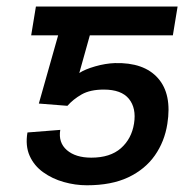

<svg xmlns="http://www.w3.org/2000/svg" viewBox="-20 -548 584 577"><path d="M182.6 -230 96.7 -236.8 179.2 -528.3H513.7L499.5 -441.9H250L218.3 -328.6Q235.4 -339.8 266.1 -348.6Q296.9 -357.4 325.2 -358.4Q412.6 -360.8 454.8 -313Q497.1 -265.1 482.9 -175.8Q474.6 -122.6 445.3 -80.8Q416 -39.1 365.5 -15.1Q314.9 8.8 241.2 8.8Q206.1 8.8 171.6 -1Q137.2 -10.7 109.9 -30.3Q82.5 -49.8 69.1 -79.8Q55.7 -109.9 62.5 -149.9L161.1 -157.7Q154.8 -119.6 180.9 -96.9Q207 -74.2 254.4 -74.2Q311 -74.2 343.3 -102.5Q375.5 -130.9 382.8 -176.8Q390.1 -223.1 367.4 -251Q344.7 -278.8 292 -278.8Q251 -278.8 225.3 -264.2Q199.7 -249.5 182.6 -230ZM235.8 -528.3 221.7 -441.9H73.7L87.9 -528.3Z"/></svg>

Font: Adwaita Sans
Style: Italic
Weight: 400
Italic angle: -9.39999°
Designer: Rasmus Andersson
Foundry: rsms
Version: Version 4.001;git-9221beed3